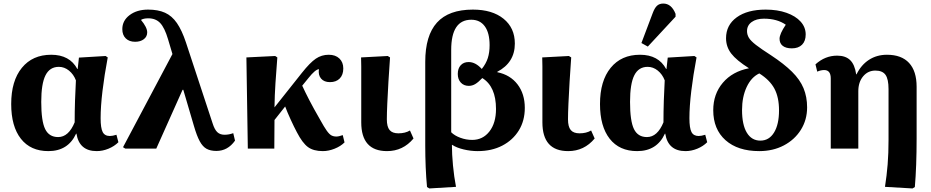

<svg xmlns="http://www.w3.org/2000/svg" viewBox="-20 -836 5235 1080"><path d="M252 14Q152 14 97.5 -55.5Q43 -125 43 -251Q43 -381 103 -454.5Q163 -528 268 -528Q372 -528 415 -448H417L424 -512L574 -521L586 -513Q567 -412 556.5 -324.5Q546 -237 546 -171Q546 -116 557.5 -93.5Q569 -71 598 -71Q613 -71 635 -78L646 -36Q623 -13 590 0.5Q557 14 524 14Q426 14 410 -84H408Q363 14 252 14ZM307 -65Q366 -65 400 -148Q400 -208 402 -270.5Q404 -333 407 -384Q394 -418 368 -439Q342 -460 311 -460Q260 -460 236 -412.5Q212 -365 212 -263Q212 -155 234 -110Q256 -65 307 -65Z M1292 -87 1302 -45Q1261 13 1197 13Q1164 13 1142 1Q1120 -11 1103.5 -41.5Q1087 -72 1071 -127L1011 -331H1007L859 0H685L672 -8L950 -532L925 -616Q906 -680 881 -706.5Q856 -733 814 -733Q787 -733 773 -724Q808 -682 808 -654Q808 -630 789 -615.5Q770 -601 740 -601Q707 -601 687.5 -620Q668 -639 668 -672Q668 -720 709 -751Q750 -782 813 -782Q869 -782 908 -764.5Q947 -747 975 -706.5Q1003 -666 1026 -597L1176 -142Q1187 -107 1202.5 -92.5Q1218 -78 1243 -78Q1268 -78 1292 -87Z M1796 14Q1743 14 1712 -9Q1681 -32 1650 -92Q1634 -122 1615 -163.5Q1596 -205 1584 -237L1524 -161L1523 0H1374L1366 -513L1528 -521L1540 -513Q1534 -436 1529.5 -369Q1525 -302 1524 -232L1678 -426Q1724 -484 1756.5 -506Q1789 -528 1829 -528Q1867 -528 1889 -507Q1911 -486 1911 -451Q1911 -415 1891 -394.5Q1871 -374 1836 -374Q1803 -374 1786 -394Q1769 -414 1774 -447Q1753 -445 1715 -397L1680 -354Q1696 -319 1719.5 -273.5Q1743 -228 1781 -162Q1803 -122 1817.5 -101.5Q1832 -81 1844 -74.5Q1856 -68 1872 -68Q1886 -68 1908 -76L1918 -35Q1896 -13 1862 0.5Q1828 14 1796 14Z M2157 14Q2012 14 2012 -148Q2012 -171 2012 -210Q2012 -249 2012 -294.5Q2012 -340 2012 -384Q2012 -428 2012 -462.5Q2012 -497 2011 -513L2161 -521L2174 -513Q2169 -445 2165 -377.5Q2161 -310 2158.5 -254Q2156 -198 2156 -165Q2156 -123 2171.5 -104.5Q2187 -86 2221 -86Q2259 -86 2286 -102L2306 -57Q2247 14 2157 14Z M2395 224 2382 216Q2377 164 2374.5 103.5Q2372 43 2372 -16V-488Q2372 -636 2438 -709Q2504 -782 2640 -782Q2749 -782 2812.5 -730.5Q2876 -679 2876 -591Q2876 -484 2777 -432V-430Q2850 -415 2891 -361.5Q2932 -308 2932 -229Q2932 -157 2898.5 -102.5Q2865 -48 2805.5 -17Q2746 14 2667 14Q2628 14 2588 4.5Q2548 -5 2524 -21H2522Q2522 31 2528 94.5Q2534 158 2545 215ZM2636 -49Q2696 -49 2733 -96.5Q2770 -144 2770 -223Q2770 -349 2693 -397Q2670 -373 2653 -363Q2636 -353 2617 -353Q2589 -353 2572 -371.5Q2555 -390 2555 -420Q2555 -451 2571.5 -469Q2588 -487 2616 -487Q2655 -487 2690 -448Q2714 -478 2724 -509.5Q2734 -541 2734 -582Q2734 -651 2707 -688Q2680 -725 2631 -725Q2518 -725 2518 -555V-92Q2537 -73 2569.5 -61Q2602 -49 2636 -49Z M3176 14Q3031 14 3031 -148Q3031 -171 3031 -210Q3031 -249 3031 -294.5Q3031 -340 3031 -384Q3031 -428 3031 -462.5Q3031 -497 3030 -513L3180 -521L3193 -513Q3188 -445 3184 -377.5Q3180 -310 3177.5 -254Q3175 -198 3175 -165Q3175 -123 3190.5 -104.5Q3206 -86 3240 -86Q3278 -86 3305 -102L3325 -57Q3266 14 3176 14Z M3564 14Q3464 14 3409.5 -55.5Q3355 -125 3355 -251Q3355 -381 3415 -454.5Q3475 -528 3580 -528Q3684 -528 3727 -448H3729L3736 -512L3886 -521L3898 -513Q3879 -412 3868.5 -324.5Q3858 -237 3858 -171Q3858 -116 3869.5 -93.5Q3881 -71 3910 -71Q3925 -71 3947 -78L3958 -36Q3935 -13 3902 0.5Q3869 14 3836 14Q3738 14 3722 -84H3720Q3675 14 3564 14ZM3619 -65Q3678 -65 3712 -148Q3712 -208 3714 -270.5Q3716 -333 3719 -384Q3706 -418 3680 -439Q3654 -460 3623 -460Q3572 -460 3548 -412.5Q3524 -365 3524 -263Q3524 -155 3546 -110Q3568 -65 3619 -65ZM3624 -574 3588 -594 3651 -761Q3662 -791 3675.5 -803.5Q3689 -816 3711 -816Q3757 -816 3780 -758V-742Z M4251 14Q4130 14 4061 -47.5Q3992 -109 3992 -216Q3992 -307 4046 -370.5Q4100 -434 4193 -452Q4122 -497 4093 -535Q4064 -573 4064 -621Q4064 -695 4124 -738.5Q4184 -782 4287 -782Q4353 -782 4404 -764Q4455 -746 4483.5 -714.5Q4512 -683 4512 -642Q4512 -605 4491.5 -584.5Q4471 -564 4434 -564Q4401 -564 4383 -578Q4365 -592 4365 -618Q4365 -645 4400 -697Q4351 -731 4277 -731Q4234 -731 4208 -712Q4182 -693 4182 -661Q4182 -641 4192.5 -623.5Q4203 -606 4232 -583.5Q4261 -561 4317 -525Q4390 -477 4435 -432.5Q4480 -388 4500 -339.5Q4520 -291 4520 -232Q4520 -162 4485 -106Q4450 -50 4389 -18Q4328 14 4251 14ZM4257 -45Q4306 -45 4334 -90.5Q4362 -136 4362 -215Q4362 -289 4336 -337.5Q4310 -386 4251 -423Q4206 -402 4180 -346.5Q4154 -291 4154 -217Q4154 -134 4181 -89.5Q4208 -45 4257 -45Z M5113 224 4958 215Q4968 151 4973 89Q4978 27 4978 -50V-335Q4978 -391 4961 -415Q4944 -439 4904 -439Q4862 -439 4835 -406.5Q4808 -374 4808 -323V0H4653V-395Q4653 -442 4616 -442Q4597 -442 4577 -433L4567 -474Q4621 -523 4689 -523Q4736 -523 4762 -498Q4788 -473 4796 -418H4798Q4824 -471 4868 -499.5Q4912 -528 4969 -528Q5051 -528 5093.5 -482Q5136 -436 5136 -348V-59Q5136 100 5126 216Z"/></svg>

Font: Literata 36pt
Style: Bold
Weight: 700
Designer: Latin by Veronika Burian and Jose Scaglione. Greek by Irene Vlachou. Cyrillic by Vera Evstafieva.
Foundry: TypeTogether
Version: Version 3.002